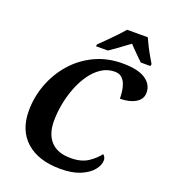

<svg xmlns="http://www.w3.org/2000/svg" viewBox="-165 -1048 1034 1176"><g transform="rotate(20 351.5 -460.5)"><path d="M366 10Q223 10 143 -60.5Q63 -131 63 -259Q63 -349 94.5 -433Q126 -517 184 -583.5Q242 -650 323.5 -689Q405 -728 505 -728Q605 -728 654 -695.5Q703 -663 703 -609Q703 -566 663 -542.5Q623 -519 562 -519Q562 -540 559 -565Q556 -590 547.5 -612.5Q539 -635 522 -649.5Q505 -664 477 -664Q430 -664 391 -638.5Q352 -613 322 -570.5Q292 -528 271 -474Q250 -420 239.5 -363Q229 -306 229 -253Q229 -168 272.5 -121Q316 -74 402 -74Q471 -74 514 -102.5Q557 -131 582 -165Q588 -161 593.5 -151.5Q599 -142 599 -131Q599 -98 572 -65.5Q545 -33 493.5 -11.5Q442 10 366 10ZM317 -784Q337 -803 362.5 -828.5Q388 -854 414 -881Q440 -908 459 -931H594Q603 -911 616.5 -883.5Q630 -856 645.5 -829.5Q661 -803 672 -784L669 -771H606Q589 -788 562 -814.5Q535 -841 517 -861Q499 -848 476 -831Q453 -814 431 -798Q409 -782 392 -771H314Z"/></g></svg>

Font: Noto Serif
Style: Bold Italic
Weight: 700
Italic angle: -12°
Designer: Monotype Design Team
Foundry: Monotype Imaging Inc.
Version: Version 2.013